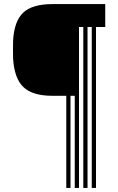

<svg xmlns="http://www.w3.org/2000/svg" viewBox="-20 -820 578 940"><path d="M44 -534.2Q43.2 -576.2 44 -618.5Q48.8 -715.8 93.5 -757.9Q138.2 -800 236.8 -800H495.2V-687.8H450V100H429.2V-687.8H408.5V100H387.8V-687.8H366.8V100H346V-351H325.2V100H304.5V-351H236.8Q139.5 -351 94.8 -393.5Q50 -436 44 -534.2Z"/></svg>

Font: Big Shoulders Inline Display ExtraBold
Style: Regular
Weight: 800
Designer: Patric King
Foundry: XO Type Co
Version: Version 1.000